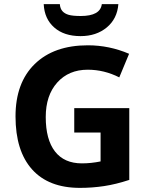

<svg xmlns="http://www.w3.org/2000/svg" viewBox="-20 -889 712 918"><path d="M335 -372.1H598.1V-28.8Q534.2 -7.8 477.8 0.7Q421.4 9.3 362.3 9.3Q212.4 9.3 133.3 -79.1Q54.2 -167.5 54.2 -332.5Q54.2 -493.2 146 -582.8Q237.8 -672.4 400.4 -672.4Q502.4 -672.4 597.2 -631.8L550.3 -519Q478 -555.7 399.4 -555.7Q308.6 -555.7 253.7 -494.4Q198.7 -433.1 198.7 -329.6Q198.7 -221.7 242.9 -164.8Q287.1 -107.9 371.6 -107.9Q415.5 -107.9 460.9 -117.2V-255.4H335ZM545.9 -869.1Q540.5 -799.3 490.5 -757.8Q440.4 -716.3 365.2 -716.3Q286.1 -716.3 239.3 -757.6Q192.4 -798.8 189 -869.1H266.1Q267.6 -848.1 278.3 -835.9Q289.1 -823.7 308.3 -818.1Q327.6 -812.5 366.2 -812.5Q459.5 -812.5 466.8 -869.1Z"/></svg>

Font: Bpm'online Open Sans
Style: Bold
Weight: 700
Foundry: Ascender Corporation
Version: Version 1.10